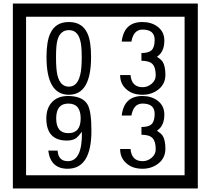

<svg xmlns="http://www.w3.org/2000/svg" viewBox="-20 -980 1195 1090"><path d="M1103 90H53V-960H1103ZM1028 15V-885H128V15ZM497 -656Q497 -442 371 -442Q244 -442 244 -656Q244 -744 265 -789Q294 -855 371 -855Q448 -855 477 -789Q497 -745 497 -656ZM444 -656Q444 -723 435 -752Q420 -809 371 -809Q322 -809 306 -752Q298 -723 298 -656Q298 -587 306 -553Q322 -488 371 -488Q419 -488 435 -554Q444 -587 444 -656ZM919 -556Q919 -504 880.5 -473Q842 -442 789 -442Q734 -442 700 -471Q662 -502 662 -554H721Q727 -485 790 -485Q818 -485 841 -504.5Q864 -524 864 -552Q864 -597 846 -616Q828 -635 783 -635V-679Q825 -679 841.5 -696Q858 -713 858 -754Q858 -812 789 -812Q738 -812 726 -744H671Q684 -855 788 -855Q839 -855 874 -829Q913 -800 913 -750Q913 -685 871 -658Q895 -642 903 -630Q919 -605 919 -556ZM499 -238Q499 -22 364 -22Q267 -22 254 -125H307Q311 -65 365 -65Q448 -65 445 -232Q424 -205 414 -197Q394 -182 360 -182Q243 -182 243 -308Q243 -366 275.5 -400.5Q308 -435 366 -435Q450 -435 478 -385Q499 -346 499 -238ZM438 -308Q438 -392 368 -392Q299 -392 299 -308Q299 -224 368 -224Q438 -224 438 -308ZM919 -136Q919 -84 880.5 -53Q842 -22 789 -22Q734 -22 700 -51Q662 -82 662 -134H721Q727 -65 790 -65Q818 -65 841 -84.5Q864 -104 864 -132Q864 -177 846 -196Q828 -215 783 -215V-259Q825 -259 841.5 -276Q858 -293 858 -334Q858 -392 789 -392Q738 -392 726 -324H671Q684 -435 788 -435Q839 -435 874 -409Q913 -380 913 -330Q913 -265 871 -238Q895 -222 903 -210Q919 -185 919 -136Z"/></svg>

Font: Unicode BMP Fallback SIL
Style: Regular
Weight: 400
Foundry: NRSI, SIL International
Version: Version 5.1 Based on Unicode 5.1